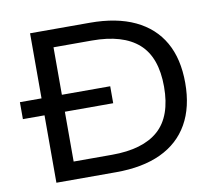

<svg xmlns="http://www.w3.org/2000/svg" viewBox="-78 -799 1028 892"><g transform="rotate(-10 436.5 -352.5)"><path d="M118 0V-705H400Q526 -705 612.5 -664Q699 -623 743.5 -545Q788 -467 788 -353Q788 -239 743 -160Q698 -81 611.5 -40.5Q525 0 400 0ZM214 -83H395Q541 -83 614.5 -148Q688 -213 688 -353Q688 -492 614.5 -557Q541 -622 395 -622H214ZM16 -318V-398H442V-318Z"/></g></svg>

Font: Nunito Sans 7pt SemiExpanded
Style: Regular
Weight: 400
Width: 6
Designer: Vernon Adams
Foundry: Vernon Adams
Version: Version 3.101;gftools[0.9.27]